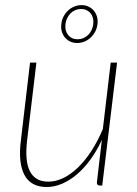

<svg xmlns="http://www.w3.org/2000/svg" viewBox="-20 -744 549 770"><path d="M449.5 -493 390 0H379.5Q373.5 0 371 -3.5Q368.5 -7 368.5 -11.5L388.5 -183Q368.5 -139.5 343 -104.5Q317.5 -69.5 288.8 -45Q260 -20.5 229 -7.2Q198 6 167.5 6Q103.5 6 78 -42.5Q52.5 -91 63.5 -179L100.5 -493H126L88.5 -179Q84 -140 86.5 -109.8Q89 -79.5 99.2 -58.5Q109.5 -37.5 128 -26.5Q146.5 -15.5 174 -15.5Q204 -15.5 234.2 -30.2Q264.5 -45 293 -72.5Q321.5 -100 346.8 -139Q372 -178 392.5 -226.5L424 -493ZM226 -647.5Q227.5 -664 234.8 -677.8Q242 -691.5 253 -701.8Q264 -712 278 -717.8Q292 -723.5 307 -723.5Q322 -723.5 334.5 -717.8Q347 -712 355.8 -701.8Q364.5 -691.5 368.8 -677.8Q373 -664 371 -647.5Q369 -631 361.8 -617.2Q354.5 -603.5 343.5 -593.2Q332.5 -583 318.5 -577.2Q304.5 -571.5 289.5 -571.5Q274.5 -571.5 262 -577.2Q249.5 -583 240.8 -593.2Q232 -603.5 228 -617.2Q224 -631 226 -647.5ZM242.5 -647.5Q239.5 -621 253.2 -603.8Q267 -586.5 291.5 -586.5Q303.5 -586.5 314.2 -591Q325 -595.5 333.5 -603.8Q342 -612 347.2 -623.2Q352.5 -634.5 354 -647.5Q355.5 -660.5 352.8 -671.5Q350 -682.5 343.2 -690.8Q336.5 -699 326.8 -703.5Q317 -708 305 -708Q293 -708 282.2 -703.5Q271.5 -699 263.2 -690.8Q255 -682.5 249.5 -671.5Q244 -660.5 242.5 -647.5Z"/></svg>

Font: Lato ExtraLight
Style: Italic
Weight: 275
Italic angle: -7°
Designer: Lukasz Dziedzic with Adam Twardoch and Botio Nikoltchev
Foundry: tyPoland Lukasz Dziedzic
Version: Version 2.015; 2015-08-06; http://www.latofonts.com/